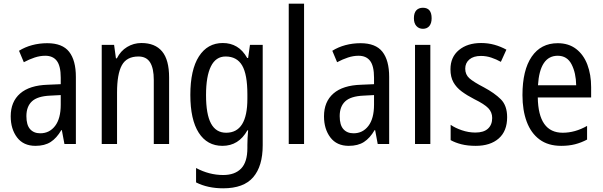

<svg xmlns="http://www.w3.org/2000/svg" viewBox="-20 -780 3265 1040"><path d="M236 -546Q318 -546 354.5 -499.5Q391 -453 391 -363V0H329L315 -75H312Q287 -32 254.5 -11Q222 10 172 10Q107 10 72.5 -35.5Q38 -81 38 -150Q38 -229 89 -273.5Q140 -318 239 -321L309 -324V-359Q309 -422 288 -450Q267 -478 225 -478Q197 -478 168 -468.5Q139 -459 109 -443L83 -505Q115 -525 154 -535.5Q193 -546 236 -546ZM252 -262Q183 -259 153 -231Q123 -203 123 -151Q123 -103 143 -80.5Q163 -58 198 -58Q248 -58 278.5 -98Q309 -138 309 -213V-265Z M746 -547Q820 -547 858 -501.5Q896 -456 896 -360V0H813V-347Q813 -410 793 -442Q773 -474 730 -474Q666 -474 640 -426.5Q614 -379 614 -279V0H531V-537H598L608 -464H613Q633 -504 668.5 -525.5Q704 -547 746 -547Z M1187 -547Q1229 -547 1262 -527.5Q1295 -508 1319 -466H1324L1334 -537H1403V7Q1403 120 1351.5 180Q1300 240 1189 240Q1105 240 1042 208V130Q1113 168 1189 168Q1252 168 1286 133Q1320 98 1320 22V5Q1320 -10 1321 -32Q1322 -54 1324 -74H1320Q1273 10 1185 10Q1102 10 1056.5 -61Q1011 -132 1011 -266Q1011 -402 1057.5 -474.5Q1104 -547 1187 -547ZM1202 -474Q1149 -474 1122.5 -420.5Q1096 -367 1096 -265Q1096 -161 1123 -111Q1150 -61 1205 -61Q1320 -61 1320 -245V-269Q1320 -377 1291.5 -425.5Q1263 -474 1202 -474Z M1627 0H1544V-760H1627Z M1933 -546Q2015 -546 2051.5 -499.5Q2088 -453 2088 -363V0H2026L2012 -75H2009Q1984 -32 1951.5 -11Q1919 10 1869 10Q1804 10 1769.5 -35.5Q1735 -81 1735 -150Q1735 -229 1786 -273.5Q1837 -318 1936 -321L2006 -324V-359Q2006 -422 1985 -450Q1964 -478 1922 -478Q1894 -478 1865 -468.5Q1836 -459 1806 -443L1780 -505Q1812 -525 1851 -535.5Q1890 -546 1933 -546ZM1949 -262Q1880 -259 1850 -231Q1820 -203 1820 -151Q1820 -103 1840 -80.5Q1860 -58 1895 -58Q1945 -58 1975.5 -98Q2006 -138 2006 -213V-265Z M2271 -738Q2318 -738 2318 -681Q2318 -654 2305.5 -639Q2293 -624 2271 -624Q2249 -624 2235.5 -639Q2222 -654 2222 -681Q2222 -710 2235 -724Q2248 -738 2271 -738ZM2311 -537V0H2228V-537Z M2727 -145Q2727 -70 2681.5 -30Q2636 10 2557 10Q2513 10 2479.5 1.5Q2446 -7 2421 -21V-104Q2445 -87 2481.5 -74.5Q2518 -62 2555 -62Q2600 -62 2623 -83Q2646 -104 2646 -141Q2646 -172 2625 -194Q2604 -216 2549 -243Q2510 -263 2481 -284.5Q2452 -306 2436 -334.5Q2420 -363 2420 -405Q2420 -471 2466 -509Q2512 -547 2586 -547Q2624 -547 2658 -537.5Q2692 -528 2723 -511L2693 -445Q2668 -459 2641 -468Q2614 -477 2585 -477Q2545 -477 2522.5 -458Q2500 -439 2500 -408Q2500 -376 2522.5 -356Q2545 -336 2601 -307Q2659 -276 2693 -242Q2727 -208 2727 -145Z M3001 -546Q3060 -546 3100.5 -515Q3141 -484 3161.5 -430Q3182 -376 3182 -308V-252H2893Q2896 -61 3028 -61Q3095 -61 3160 -98V-24Q3128 -7 3094.5 1.5Q3061 10 3020 10Q2949 10 2902.5 -24.5Q2856 -59 2833 -121Q2810 -183 2810 -265Q2810 -400 2860 -473Q2910 -546 3001 -546ZM3001 -478Q2904 -478 2894 -318H3101Q3100 -385 3076 -431.5Q3052 -478 3001 -478Z"/></svg>

Font: Noto Sans Ethiopic Cond
Style: Regular
Weight: 400
Width: 3
Designer: Monotype Design Team
Foundry: Monotype Imaging Inc.
Version: Version 2.102; ttfautohint (v1.8.4.7-5d5b)